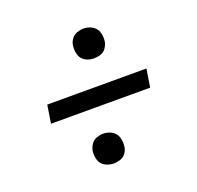

<svg xmlns="http://www.w3.org/2000/svg" viewBox="-101 -719 778 757"><g transform="rotate(-20 288.0 -340.5)"><path d="M322 -486Q336 -486 350 -490.5Q364 -495 372.5 -507Q381 -519 384 -533Q387 -553 381.5 -572Q376 -591 359 -601Q342 -611 322 -611Q309 -611 295 -606Q281 -601 272 -589Q263 -577 261 -563Q258 -543 263.5 -524Q269 -505 285.5 -495.5Q302 -486 322 -486ZM490 -302 502 -378H86L74 -302ZM254 -70Q267 -70 281 -74.5Q295 -79 304 -91Q313 -103 315 -117Q318 -137 312.5 -156Q307 -175 290 -185Q273 -195 253 -195Q240 -195 226 -190Q212 -185 203.5 -173Q195 -161 192 -147Q189 -127 194.5 -108Q200 -89 217 -79.5Q234 -70 254 -70Z"/></g></svg>

Font: Iosevka Sparkle
Style: Italic
Weight: 400
Italic angle: -9°
Designer: Belleve Invis
Foundry: Belleve Invis
Version: Version 4.5.0; ttfautohint (v1.8.3)